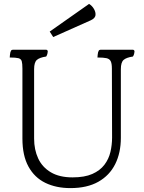

<svg xmlns="http://www.w3.org/2000/svg" viewBox="-20 -1030 740 985"><path d="M30 -735Q30 -740 31 -748Q32 -756 33 -761Q36 -772 40.5 -773.5Q45 -775 46 -775H215Q225 -775 225 -765Q225 -761 223 -753.5Q221 -746 217 -740Q183 -735 169 -722.5Q155 -710 155 -675V-319Q155 -262 176 -217Q197 -172 241 -146Q285 -120 352 -120Q414 -120 453.5 -137.5Q493 -155 515.5 -184.5Q538 -214 546.5 -250.5Q555 -287 555 -325L554 -678Q554 -704 548 -716Q542 -728 526.5 -731.5Q511 -735 480 -735Q480 -740 481 -748Q482 -756 483 -761Q486 -772 490.5 -773.5Q495 -775 496 -775H660Q670 -775 670 -765Q670 -761 668 -753.5Q666 -746 662 -740Q628 -735 614 -722.5Q600 -710 600 -675V-323Q600 -246 571 -188Q542 -130 484.5 -97.5Q427 -65 341 -65Q268 -65 212.5 -92Q157 -119 126 -175.5Q95 -232 95 -319V-678Q95 -704 91.5 -716Q88 -728 74.5 -731.5Q61 -735 30 -735ZM446 -926 253 -840 235 -868 437 -1010Q453 -1000 462 -984Q471 -968 470 -955Q470 -937 446 -926Z"/></svg>

Font: Gowun Batang
Style: Regular
Weight: 400
Designer: Yanghee Ryu
Foundry: Yanghee Ryu
Version: Version 2.000